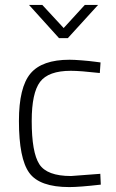

<svg xmlns="http://www.w3.org/2000/svg" viewBox="-20 -752 472 781"><path d="M263 -509Q281 -509 312.5 -506.5Q344 -504 366 -501L389 -498L386 -455Q306 -464 268 -464Q177 -464 143 -419Q109 -374 109 -260Q109 -132 140 -84Q171 -36 269 -36L388 -45L390 -1Q303 9 262 9Q141 9 99 -49Q57 -107 57 -260Q57 -397 104 -453Q151 -509 263 -509ZM220 -597 98 -732H152L239 -638L325 -732H379L256 -597Z"/></svg>

Font: TitilliumText
Style: Light
Weight: 300
Designer: Accademia di Belle Arti di Urbino and others
Foundry: Accademia di Belle Arti di Urbino and others.
Version: Version 60.001